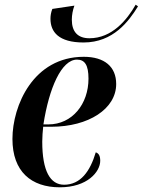

<svg xmlns="http://www.w3.org/2000/svg" viewBox="-20 -788 608 818"><path d="M336 -607C463 -607 529 -698 568 -761L558 -768C521 -703 457 -625 361 -625C312 -625 286 -652 286 -704C286 -724 290 -745 297 -764L203 -750C197 -735 195 -721 195 -708C195 -652 230 -607 336 -607ZM235 10C352 10 407 -56 407 -103C407 -125 400 -135 388 -139C364 -58 323 -1 253 -1C194 -1 160 -59 160 -185C160 -201 162 -234 164 -248H199C357 -248 475 -324 475 -430C475 -504 425 -546 337 -546C122 -546 33 -338 33 -196C33 -57 113 10 235 10ZM186 -258H165C189 -413 242 -534 308 -534C341 -534 357 -511 357 -453C357 -345 288 -258 186 -258Z"/></svg>

Font: Noto Serif Display SemiCondensed SemiBold
Style: Italic
Weight: 600
Width: 4
Italic angle: -12°
Designer: Monotype Design Team
Foundry: Monotype Imaging Inc.
Version: Version 2.009